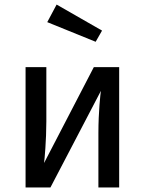

<svg xmlns="http://www.w3.org/2000/svg" viewBox="-20 -821 634 841"><path d="M201 0 422 -423C420 -411 411 -331 411 -238V0H502V-527H391L173 -107C175 -120 183 -207 183 -289V-527H92V0ZM399 -638 427 -687 228 -801 187 -724Z"/></svg>

Font: FiraGO Unicode
Style: Regular
Weight: 400
Designer: bBox Type
Foundry: bBox Type GmbH
Version: Version 1.001;PS 001.001;hotconv 1.0.88;makeotf.lib2.5.64775